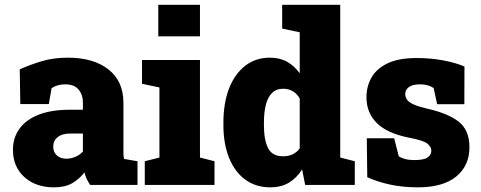

<svg xmlns="http://www.w3.org/2000/svg" viewBox="-20 -782 2034 812"><path d="M208 10.3Q131.3 10.3 83 -33.2Q34.7 -76.7 34.7 -148.9Q34.7 -198.7 61.5 -236.3Q87.9 -274.4 141.4 -296.1Q194.8 -317.9 275.4 -317.9H330.6V-349.1Q330.6 -380.9 312.5 -403.1Q294.4 -425.3 255.4 -425.3Q222.7 -425.3 198.2 -409.2L186.5 -341.8H65.9L63.5 -488.8Q108.4 -508.8 157.5 -523.4Q206.5 -538.1 267.1 -538.1Q375 -538.1 438.5 -488.5Q502 -439 502 -347.2V-152.3Q502 -141.1 502.2 -130.4Q502.4 -119.6 504.4 -109.9L561.5 -100.1V0H361.3Q355 -8.8 347.7 -23.4Q340.3 -38.1 337.4 -52.7Q313.5 -22.9 283.7 -6.3Q253.9 10.3 208 10.3ZM260.7 -110.8Q279.3 -110.8 298.1 -118.4Q316.9 -126 330.6 -141.1V-217.3H277.3Q242.7 -217.3 223.9 -202.1Q205.1 -187 205.1 -162.1Q205.1 -138.2 220.7 -124.5Q236.3 -110.8 260.7 -110.8Z M649.4 -628.4V-761.7H825.7V-628.4ZM825.7 -528.3V-115.7L887.2 -100.1V0H592.3V-100.1L654.3 -115.7V-412.1L580.6 -427.7V-528.3Z M1123.5 10.3Q1061.5 10.3 1017.1 -22.5Q972.7 -55.2 948.7 -114.5Q924.8 -173.8 924.8 -252.9V-263.2Q924.8 -346.2 948.7 -407.7Q972.7 -469.2 1016.8 -503.7Q1061 -538.1 1121.6 -538.1Q1163.6 -538.1 1194.1 -520.8Q1224.6 -503.4 1247.6 -472.2V-645.5L1173.3 -661.1V-761.7H1418.9V-115.7L1480.5 -100.1V0H1270.5L1257.8 -65.4Q1233.9 -28.3 1201.2 -9Q1168.5 10.3 1123.5 10.3ZM1176.8 -121.1Q1223.1 -121.1 1247.6 -154.3V-365.7Q1223.1 -406.7 1177.7 -406.7Q1148.4 -406.7 1130.4 -388.7Q1112.3 -370.6 1104.2 -338.4Q1096.2 -306.2 1096.2 -263.2V-252.9Q1096.2 -189.9 1113.8 -155.5Q1131.3 -121.1 1176.8 -121.1Z M1747.1 10.3Q1684.6 10.3 1630.6 -1.2Q1576.7 -12.7 1533.2 -32.7L1531.2 -197.3H1647L1666.5 -120.6Q1676.8 -114.3 1692.9 -109.6Q1709 -105 1731.4 -105Q1772.9 -105 1788.6 -116.2Q1804.2 -127.4 1804.2 -144.5Q1804.2 -161.6 1786.6 -175.3Q1769 -188.5 1710.4 -199.7Q1617.7 -217.8 1573.7 -261.5Q1529.8 -305.2 1529.8 -370.6Q1529.8 -415.5 1550.3 -452.6Q1570.8 -490.2 1617.4 -513.4Q1664.1 -536.6 1742.2 -536.6Q1801.8 -536.6 1855.7 -526.4Q1909.7 -516.1 1944.3 -500.5L1943.8 -341.3H1828.6L1814 -409.7Q1791 -425.3 1756.8 -425.3Q1724.1 -425.3 1709 -413.6Q1693.8 -401.9 1693.8 -383.3Q1693.8 -373 1700.7 -361.8Q1708 -349.6 1730.5 -339.8Q1752.9 -330.1 1783.7 -323.2Q1874 -303.2 1919.7 -267.6Q1965.3 -231.9 1965.3 -159.2Q1965.3 -81.1 1909.4 -35.4Q1853.5 10.3 1747.1 10.3Z"/></svg>

Font: Suwannaphum Black
Style: Regular
Weight: 900
Designer: Danh Hong
Version: Version 8.002; ttfautohint (v1.8.3)